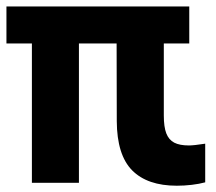

<svg xmlns="http://www.w3.org/2000/svg" viewBox="-20 -567 669 596"><path d="M617 -121V-1Q598.5 4 575 6.8Q551.5 9.5 529 9.5Q437.5 9.5 390.2 -38.2Q343 -86 342.5 -191L342 -432H225V0.5H79V-432H0V-547H567.5V-432H488.5V-208.5Q488.5 -173 496.2 -153Q504 -133 520.8 -124.2Q537.5 -115.5 566.5 -115.5Q581.5 -115.5 617 -121Z"/></svg>

Font: Encode Sans Condensed
Style: Bold
Weight: 700
Width: 3
Designer: Multiple Designers
Foundry: Impallari Type
Version: Version 2.000